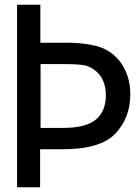

<svg xmlns="http://www.w3.org/2000/svg" viewBox="-20 -789 577 809"><path d="M426 -387C426 -343 412 -309 385 -286C357 -262 311 -250 246 -250H151V-519H246C291 -519 322 -517 340 -513C365 -506 387 -491 403 -469C419 -446 426 -419 426 -387ZM529 -392C529 -429 522 -463 507 -494C492 -526 471 -550 447 -567C422 -585 392 -596 353 -602C330 -606 298 -609 257 -609H150V-769H52V0H149V-160H242C350 -160 425 -182 467 -227C509 -272 529 -327 529 -392Z"/></svg>

Font: Numismatica Pro
Style: Regular
Weight: 400
Designer: Chris Hopkins
Foundry: Edward C. D. Hopkins
Version: Version 2.19D